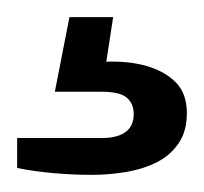

<svg xmlns="http://www.w3.org/2000/svg" viewBox="-20 -31 238 224"><path d="M87 173Q65 173 42.5 171Q20 169 0 165V130H99Q117 130 126.5 123Q136 116 136 102Q136 90 128 83Q120 76 98 76H44L61 -11H112L104 41Q130 40 151 46Q172 52 185 65Q198 78 198 101Q198 122 188.5 136Q179 150 163.5 158Q148 166 128 169.5Q108 173 87 173Z"/></svg>

Font: Archivo SemiBold Light
Style: Regular
Weight: 300
Version: Version 2.001